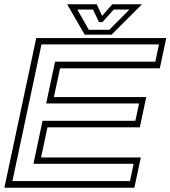

<svg xmlns="http://www.w3.org/2000/svg" viewBox="-30 -878 797 898"><path d="M-9.5 0 139.5 -700H747.5L717.5 -558.5H251L222 -424H654L624 -282.5H192L162 -141.5H628.5L598.5 0ZM28 -31H578L595 -112H126.5L169 -313H603L620.5 -394H186L227.5 -589.5H696.5L713.5 -670.5H164ZM366 -716 284 -858H422.5L447.5 -804L495.5 -858H634L492 -716ZM385.5 -738.5H481L575.5 -833.5H502L449 -774.5H433L405 -833.5H331.5Z"/></svg>

Font: Tourney Expanded Light
Style: Italic
Weight: 300
Width: 7
Italic angle: -12°
Designer: Tyler Finck
Foundry: Etcetera Type Co
Version: Version 1.010; ttfautohint (v1.8.3)